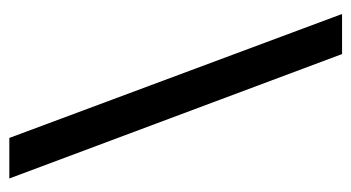

<svg xmlns="http://www.w3.org/2000/svg" viewBox="-191 -563 754 412"><g transform="rotate(90 186.0 -357.0)"><path d="M96 -714 363 0H276L10 -714Z"/></g></svg>

Font: Noto Sans Old South Arabian
Style: Regular
Weight: 400
Designer: Monotype Design Team
Foundry: Monotype Imaging Inc.
Version: Version 2.001; ttfautohint (v1.8.4.7-5d5b)